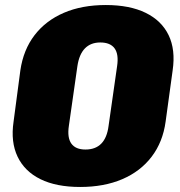

<svg xmlns="http://www.w3.org/2000/svg" viewBox="-20 -732 718 764"><path d="M299 12Q204 12 141 -19Q78 -50 50 -108.5Q22 -167 34 -248L61 -452Q73 -534 117.5 -592Q162 -650 234 -681Q306 -712 401 -712Q496 -712 559.5 -681Q623 -650 651 -592Q679 -534 667 -452L639 -248Q628 -167 583.5 -108.5Q539 -50 466.5 -19Q394 12 299 12ZM320 -137Q360 -137 383 -160.5Q406 -184 412 -231L446 -469Q453 -516 436 -539.5Q419 -563 379 -563Q341 -563 318 -539.5Q295 -516 288 -469L254 -231Q247 -184 264 -160.5Q281 -137 320 -137Z"/></svg>

Font: Pathway Extreme Condensed Black
Style: Italic
Weight: 900
Width: 3
Italic angle: -8°
Version: Version 1.001;gftools[0.9.26]